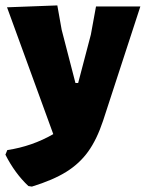

<svg xmlns="http://www.w3.org/2000/svg" viewBox="-31 -496 539 710"><path d="M197 -386 248 -189H258L305 -368L324 -472H488L350 -49Q327 20 295 64.5Q263 109 214 139.5Q165 170 87 194L74 192Q24 145 -11 76L-4 59Q88 45 166 0L-5 -469L181 -476Z"/></svg>

Font: Luna Sans Black
Style: Regular
Weight: 900
Designer: Juan Pablo del Peral
Foundry: Huerta Tipografica
Version: Version 2.001; ttfautohint (v1.5)